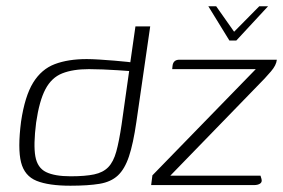

<svg xmlns="http://www.w3.org/2000/svg" viewBox="-20 -589 901 611"><path d="M643 -569H668L725 -488L805 -569H833L732 -460H710ZM204 2Q135 2 96.5 -13.5Q58 -29 47 -72.5Q36 -116 47 -202Q59 -283 85.5 -326Q112 -369 154.5 -385Q197 -401 256 -401Q272 -401 296 -399.5Q320 -398 344 -396Q368 -394 386.5 -392Q405 -390 410 -388L393 -379L411 -505H458L414 -201Q404 -132 390.5 -91.5Q377 -51 355 -30.5Q333 -10 296.5 -4Q260 2 204 2ZM205 -28Q251 -28 279.5 -34Q308 -40 324.5 -57Q341 -74 350 -106.5Q359 -139 367 -193L391 -363Q378 -364 355 -365.5Q332 -367 307.5 -368Q283 -369 263 -369Q212 -369 178 -355.5Q144 -342 124.5 -305Q105 -268 95 -199Q86 -128 92.5 -91.5Q99 -55 126.5 -41.5Q154 -28 205 -28ZM522 -30H809L812 -20Q815 -10 808 -5Q801 0 788 0H461L465 -31L794 -369H528L529 -379Q530 -389 535.5 -394Q541 -399 551 -399H861Q860 -390 855.5 -381Q851 -372 842.5 -362Q834 -352 822 -339Z"/></svg>

Font: Genos Light
Style: Italic
Weight: 300
Italic angle: -8°
Designer: Robert E. Leuschke
Foundry: Robert E. Leuschke
Version: Version 1.010